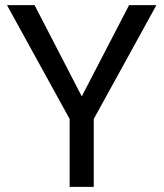

<svg xmlns="http://www.w3.org/2000/svg" viewBox="-20 -731 641 751"><path d="M115.2 -710.9 299.8 -354 484.9 -710.9H591.8L346.7 -265.6V0H252.4V-265.6L7.3 -710.9Z"/></svg>

Font: Vazirmatn RD
Style: Regular
Weight: 400
Designer: Saber Rastikerdar
Foundry: Saber Rastikerdar
Version: Version 32.102